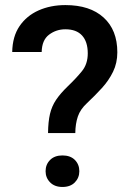

<svg xmlns="http://www.w3.org/2000/svg" viewBox="-20 -741 526 767"><path d="M280.8 -209.5H171.9Q172.4 -254.9 179.7 -285.9Q187 -316.9 204.1 -342.3Q221.2 -367.7 250.5 -396Q284.2 -428.2 307.4 -456.8Q330.6 -485.4 330.6 -527.8Q330.6 -574.2 307.9 -599.1Q285.2 -624 241.2 -624Q204.6 -624 176 -602.5Q147.5 -581.1 146.5 -533.2H28.8Q29.8 -595.2 58.1 -636.7Q86.4 -678.2 134.3 -699.5Q182.1 -720.7 241.2 -720.7Q339.4 -720.7 394 -670.9Q448.7 -621.1 448.7 -532.2Q448.7 -489.3 431.6 -454.3Q414.6 -419.4 387.2 -389.4Q359.9 -359.4 328.1 -329.6Q300.8 -304.7 291 -275.6Q281.2 -246.6 280.8 -209.5ZM162.1 -57.1Q162.1 -84 180.2 -102.1Q198.2 -120.1 229.5 -120.1Q261.2 -120.1 279.1 -102.1Q296.9 -84 296.9 -57.1Q296.9 -30.8 279.1 -12.5Q261.2 5.9 229.5 5.9Q198.2 5.9 180.2 -12.5Q162.1 -30.8 162.1 -57.1Z"/></svg>

Font: Vazirmatn RD FD Medium
Style: Regular
Weight: 500
Designer: Saber Rastikerdar
Foundry: Saber Rastikerdar
Version: Version 33.003